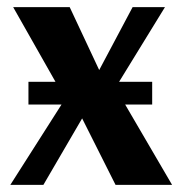

<svg xmlns="http://www.w3.org/2000/svg" viewBox="-20 -520 513 540"><path d="M60 -290H136L17 -500H176L259 -323L353 -500H444L315 -290H408V-226H332L464 0H305L211 -187L102 0H9L153 -226H60Z"/></svg>

Font: Arsenal
Style: Bold
Weight: 700
Designer: Andrij Shevchenko
Foundry: Stairsfor
Version: Version 2.001;PS 002.001;hotconv 1.0.88;makeotf.lib2.5.64775